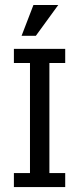

<svg xmlns="http://www.w3.org/2000/svg" viewBox="-20 -762 324 782"><path d="M36.6 -57.1H102.1V-505.4H36.6V-563H245.6V-505.4H181.2V-57.1H245.6V0H36.6ZM67.9 -616.2 116.2 -741.7H217.3L126 -616.2Z"/></svg>

Font: Rokkitt
Style: Regular
Weight: 400
Version: Version 1.2; ttfautohint (v1.5) -l 7 -r 28 -G 50 -x 13 -D la